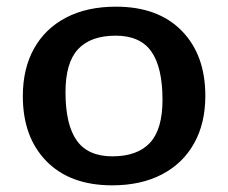

<svg xmlns="http://www.w3.org/2000/svg" viewBox="-20 -545 684 576"><path d="M316.5 11Q190.5 11 119.5 -61.2Q48.5 -133.5 48.5 -256.5Q48.5 -339 82 -399.2Q115.5 -459.5 178.2 -492.2Q241 -525 328 -525Q454 -525 525 -452.8Q596 -380.5 596 -257.5Q596 -175 562.2 -114.8Q528.5 -54.5 465.8 -21.8Q403 11 316.5 11ZM317 -76Q392 -76 429.8 -116.5Q467.5 -157 467.5 -245.5Q467.5 -343 434 -390.5Q400.5 -438 327 -438Q252 -438 214.2 -397.5Q176.5 -357 176.5 -268.5Q176.5 -171 210.2 -123.5Q244 -76 317 -76Z"/></svg>

Font: Newsreader Caption Medium
Style: Regular
Weight: 500
Designer: Hugues Gentile
Foundry: Production Type
Version: Version 1.001